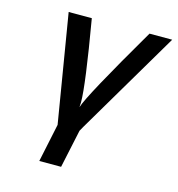

<svg xmlns="http://www.w3.org/2000/svg" viewBox="-98 -557 750 810"><g transform="rotate(15 277.5 -152.5)"><path d="M103 -472.2H204.1Q252 -193.4 252 -118.2L251 -96.2Q266.1 -147.9 456.1 -472.2H555.2L288.1 -20L276.9 0L241.2 167H146L181.2 0Z"/></g></svg>

Font: CMU Bright
Style: SemiBoldOblique
Weight: 600
Italic angle: -12°
Version: Version 0.7.0